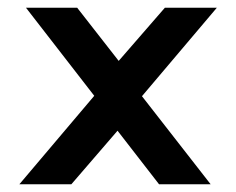

<svg xmlns="http://www.w3.org/2000/svg" viewBox="-20 -504 609 495"><path d="M346 -256 523 -29H390L283 -167L164 -29H30L223 -257L47 -484H179L286 -347L405 -484H539Z"/></svg>

Font: Catamaran
Style: Bold
Weight: 700
Designer: Pria Ravichandran
Version: Version 2.000